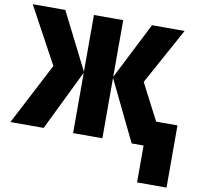

<svg xmlns="http://www.w3.org/2000/svg" viewBox="-105 -817 1193 1143"><g transform="rotate(10 491.5 -245.5)"><path d="M722 -714 548 -371V-714H371V-371L198 -714H1L186 -373L-8 0H193L371 -365V0H548V-365L725 0H797V223H975V-153H846L732 -373L919 -714Z"/></g></svg>

Font: Noto Sans UI SemiCondensed Black
Style: Regular
Weight: 900
Width: 4
Designer: Monotype Design Team
Foundry: Monotype Imaging Inc.
Version: 1.001